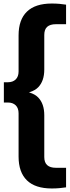

<svg xmlns="http://www.w3.org/2000/svg" viewBox="-20 -838 394 1088"><path d="M273.4 230Q180 230 132.7 184.1Q85.3 138.1 85.3 49.4V-195.8Q85.3 -225.3 69 -241.2Q52.6 -257.1 24.3 -257.1H1.9V-371.9H24.3Q52.6 -371.9 69 -387.9Q85.3 -403.9 85.3 -433.3V-637.4Q85.3 -726.5 132.7 -772.2Q180 -818 273.4 -818Q296.9 -818 317.2 -816.2Q337.5 -814.4 354.4 -811.6V-700.8H296.6Q264 -700.8 247.5 -686.1Q230.9 -671.4 230.9 -640V-443.8Q230.9 -379.2 196.7 -343.7Q162.4 -308.2 78.1 -305.2V-323.8Q162.4 -321 196.7 -285.4Q230.9 -249.8 230.9 -185.2V52Q230.9 82.9 247.5 97.8Q264 112.8 296.6 112.8H354.4V223.6Q337.5 226.3 317.2 228.1Q296.9 230 273.4 230Z"/></svg>

Font: Encode Sans Condensed Thin
Style: Regular
Weight: 100
Width: 3
Designer: Multiple Designers
Foundry: Impallari Type
Version: Version 3.002